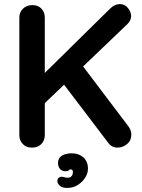

<svg xmlns="http://www.w3.org/2000/svg" viewBox="-20 -725 695 943"><path d="M557 0Q529 0 512 -23L281 -327L372 -420L611 -104Q625 -85 625 -63Q625 -35 604 -17.5Q583 0 557 0ZM569 -705Q593 -705 608.5 -685.5Q624 -666 624 -646Q624 -625 606 -607L187 -206L182 -349L520 -682Q543 -705 569 -705ZM137 0Q109 0 92 -17.5Q75 -35 75 -61V-639Q75 -665 93 -682.5Q111 -700 139 -700Q167 -700 183.5 -682.5Q200 -665 200 -639V-61Q200 -35 183 -17.5Q166 0 137 0ZM412 104Q412 126 398.5 147.5Q385 169 362 183.5Q339 198 310 198Q285 198 273.5 187Q262 176 262 166Q262 152 269 147.5Q276 143 283 143Q288 143 296.5 145.5Q305 148 313 148Q324 148 331 140.5Q338 133 338 120Q338 107 328 107Q321 107 318 111.5Q315 116 301 116Q285 116 275 105Q265 94 265 75Q265 51 284 39.5Q303 28 333 28Q367 28 389.5 48Q412 68 412 104Z"/></svg>

Font: Quicksand Light
Style: Bold
Weight: 700
Version: Version 3.004